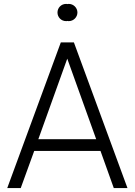

<svg xmlns="http://www.w3.org/2000/svg" viewBox="-20 -962 688 982"><path d="M17 0H86L155 -190H494L562 0H632L358 -745H291ZM176 -250 324 -662 472 -250ZM274 -898C274 -874 293 -854 318 -854C320 -854 323 -854 325 -855C327 -854 330 -854 332 -854C356 -854 376 -874 376 -898C376 -922 356 -942 332 -942C330 -942 327 -942 325 -941C323 -942 320 -942 318 -942C293 -942 274 -922 274 -898Z"/></svg>

Font: Mluvka Light
Style: Regular
Weight: 300
Designer: Modified by Jiří Krblich, Original typeface by Gumpita Rahayu
Foundry: Gumpita Rahayu & Jiří Krblich
Version: Version 2.000;Glyphs 3.1.1 (3134)